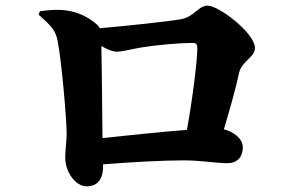

<svg xmlns="http://www.w3.org/2000/svg" viewBox="-20 -688 1040 680"><path d="M121 -648 117 -636C162 -596 177 -580 184 -544C199 -466 216 -263 216 -216C216 -184 211 -158 211 -129C211 -81 246 -28 287 -28C331 -28 345 -62 345 -96V-106C447 -114 555 -120 631 -120C692 -120 746 -110 785 -110C822 -110 840 -134 840 -166C840 -198 807 -221 773 -230C794 -302 814 -370 827 -431C836 -471 883 -485 883 -518C883 -570 756 -668 715 -668C682 -668 668 -628 621 -620C578 -612 426 -596 333 -588C331 -593 327 -598 320 -604C257 -656 192 -659 121 -648ZM339 -525C360 -513 378 -505 394 -505C414 -505 450 -515 481 -520C535 -529 618 -536 663 -536C675 -536 679 -530 679 -518C679 -476 662 -337 642 -228C549 -221 428 -208 343 -199C342 -264 341 -439 339 -525Z"/></svg>

Font: Noto Serif SC Black
Style: Regular
Weight: 900
Designer: Ryoko NISHIZUKA 西塚涼子 (kana & ideographs); Frank Grießhammer (Latin, Greek & Cyrillic); Wenlong ZHANG 张文龙 (bopomofo); San
Foundry: Adobe
Version: Version 2.001;hotconv 1.1.0;makeotfexe 2.6.0